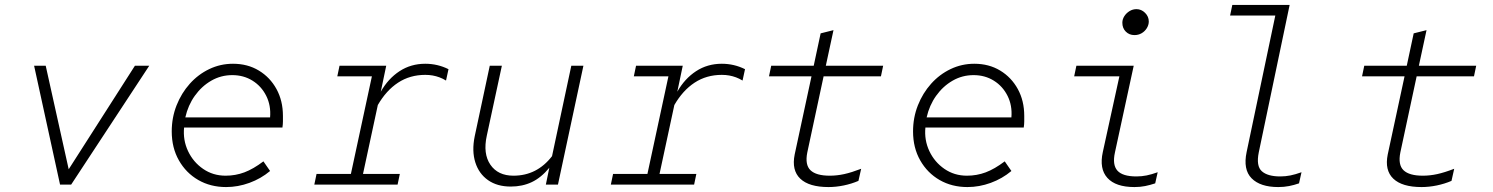

<svg xmlns="http://www.w3.org/2000/svg" viewBox="-20 -747 6040 777"><path d="M223 0 118 -481H165L258 -62L526 -481H584L268 0Z M895 10Q832 10 782.5 -18.5Q733 -47 704 -98Q675 -149 675 -215Q675 -271 694.5 -320.5Q714 -370 748 -408Q782 -446 827 -467.5Q872 -489 923 -489Q982 -489 1027.5 -461.5Q1073 -434 1099 -386.5Q1125 -339 1125 -278Q1125 -267 1125 -256Q1125 -245 1123 -231H725Q720 -180 741 -135.5Q762 -91 802 -63.5Q842 -36 893 -36Q933 -36 969 -49.5Q1005 -63 1046 -94L1073 -55Q1036 -24 989.5 -7Q943 10 895 10ZM730 -272H1073Q1077 -320 1057.5 -359Q1038 -398 1002 -420.5Q966 -443 920 -443Q874 -443 835 -420.5Q796 -398 768.5 -359.5Q741 -321 730 -272Z M1252 0 1261 -43H1400L1485 -438H1345L1354 -481H1543L1521 -376Q1551 -429 1597 -459Q1643 -489 1701 -489Q1726 -489 1749.5 -483.5Q1773 -478 1795 -467L1785 -421Q1772 -429 1758.5 -434Q1745 -439 1731 -441.5Q1717 -444 1701 -444Q1639 -444 1591 -412.5Q1543 -381 1509 -322L1449 -43H1598L1589 0Z M2047 8Q1992 8 1955 -18Q1918 -44 1903.5 -90Q1889 -136 1901 -195L1962 -481H2011L1950 -198Q1934 -125 1964.5 -80.5Q1995 -36 2058 -36Q2153 -36 2214 -115L2292 -481H2341L2238 0H2189L2203 -68Q2170 -28 2132 -10Q2094 8 2047 8Z M2452 0 2461 -43H2600L2685 -438H2545L2554 -481H2743L2721 -376Q2751 -429 2797 -459Q2843 -489 2901 -489Q2926 -489 2949.5 -483.5Q2973 -478 2995 -467L2985 -421Q2972 -429 2958.5 -434Q2945 -439 2931 -441.5Q2917 -444 2901 -444Q2839 -444 2791 -412.5Q2743 -381 2709 -322L2649 -43H2798L2789 0Z M3333 10Q3254 10 3218.5 -24Q3183 -58 3196 -122L3264 -438H3092L3101 -481H3273L3301 -612L3353 -625L3322 -481H3554L3545 -438H3313L3247 -130Q3237 -80 3260 -58Q3283 -36 3338 -36Q3367 -36 3396.5 -42.5Q3426 -49 3465 -64L3454 -15Q3426 -3 3394.5 3.5Q3363 10 3333 10Z M3895 10Q3832 10 3782.5 -18.5Q3733 -47 3704 -98Q3675 -149 3675 -215Q3675 -271 3694.5 -320.5Q3714 -370 3748 -408Q3782 -446 3827 -467.5Q3872 -489 3923 -489Q3982 -489 4027.5 -461.5Q4073 -434 4099 -386.5Q4125 -339 4125 -278Q4125 -267 4125 -256Q4125 -245 4123 -231H3725Q3720 -180 3741 -135.5Q3762 -91 3802 -63.5Q3842 -36 3893 -36Q3933 -36 3969 -49.5Q4005 -63 4046 -94L4073 -55Q4036 -24 3989.5 -7Q3943 10 3895 10ZM3730 -272H4073Q4077 -320 4057.5 -359Q4038 -398 4002 -420.5Q3966 -443 3920 -443Q3874 -443 3835 -420.5Q3796 -398 3768.5 -359.5Q3741 -321 3730 -272Z M4571 -605Q4550 -605 4536 -619Q4522 -633 4522 -655Q4522 -669 4530 -681.5Q4538 -694 4551 -702Q4564 -710 4579 -710Q4599 -710 4614 -695Q4629 -680 4629 -660Q4629 -646 4621 -633Q4613 -620 4600 -612.5Q4587 -605 4571 -605ZM4571 10Q4495 10 4461.5 -27Q4428 -64 4443 -132L4510 -438H4327L4336 -481H4568L4492 -130Q4481 -80 4502 -56.5Q4523 -33 4579 -33Q4600 -33 4620 -37Q4640 -41 4665 -50L4655 -5Q4634 2 4614 6Q4594 10 4571 10Z M5153 10Q5080 10 5045 -25.5Q5010 -61 5025 -132L5141 -684H4958L4967 -727H5199L5074 -130Q5063 -75 5086.5 -54Q5110 -33 5161 -33Q5182 -33 5202 -37Q5222 -41 5247 -50L5237 -5Q5217 2 5196.5 6Q5176 10 5153 10Z M5733 10Q5654 10 5618.5 -24Q5583 -58 5596 -122L5664 -438H5492L5501 -481H5673L5701 -612L5753 -625L5722 -481H5954L5945 -438H5713L5647 -130Q5637 -80 5660 -58Q5683 -36 5738 -36Q5767 -36 5796.5 -42.5Q5826 -49 5865 -64L5854 -15Q5826 -3 5794.5 3.5Q5763 10 5733 10Z"/></svg>

Font: Red Hat Mono
Style: Italic
Weight: 300
Italic angle: -12°
Monospace: yes
Designer: Pentagram, MCKL
Foundry: Pentagram, MCKL
Version: Version 1.023